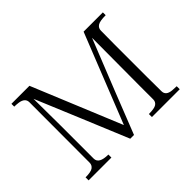

<svg xmlns="http://www.w3.org/2000/svg" viewBox="-137 -997 1273 1273"><g transform="rotate(-45 500.0 -360.5)"><path d="M66.4 -694.3V-720.7H235.4L494.1 -93.8L743.2 -720.7H923.8V-694.3Q868.2 -694.3 848.6 -681.2Q829.1 -668 829.1 -644.5Q828.1 -581.1 828.1 -517.6V-204.1Q828.1 -139.6 829.1 -76.2Q829.1 -35.2 882.8 -30.3Q905.3 -28.3 923.8 -28.3V0H663.1V-28.3Q715.8 -28.3 733.9 -41Q752 -53.7 752 -76.2V-203.1Q752 -266.6 752.9 -410.2Q753.9 -552.7 753.9 -652.3Q590.8 -245.1 495.1 0H460Q392.6 -160.2 327.1 -320.3Q260.7 -480.5 193.4 -640.6Q194.3 -580.1 194.3 -520.5Q194.3 -460 195.3 -399.4V-78.1Q195.3 -28.3 283.2 -28.3V0H69.3V-28.3Q121.1 -28.3 139.2 -42Q157.2 -55.7 157.2 -78.1L158.2 -643.6Q158.2 -683.6 106.4 -691.4Q85 -694.3 66.4 -694.3Z"/></g></svg>

Font: GenEi Koburi Mincho v6
Style: Regular
Weight: 400
Designer: o_tamon (Modified)
Foundry: o_tamon / Adobe Systems Incorporated
Version: Version 6.1